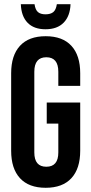

<svg xmlns="http://www.w3.org/2000/svg" viewBox="-20 -882 431 912"><path d="M33 -166V-534Q33 -619 75 -664.5Q117 -710 197 -710Q277 -710 319 -664.5Q361 -619 361 -534V-474H257V-541Q257 -610 200 -610Q143 -610 143 -541V-158Q143 -90 200 -90Q257 -90 257 -158V-295H202V-395H361V-166Q361 -81 319 -35.5Q277 10 197 10Q117 10 75 -35.5Q33 -81 33 -166ZM79 -862H144Q148 -835 160.5 -824.5Q173 -814 196 -814Q220 -814 233 -824.5Q246 -835 250 -862H315Q313 -806 282.5 -774.5Q252 -743 196 -743Q141 -743 111 -774Q81 -805 79 -862Z"/></svg>

Font: kids-team
Style: team
Weight: 400
Designer: Ryoichi Tsunekawa, Thomas Gollenia, Laura Emeder
Foundry: Ryoichi Tsunekawa, Thomas Gollenia, Laura Emeder
Version: Version 2.000